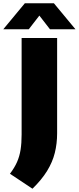

<svg xmlns="http://www.w3.org/2000/svg" viewBox="-76 -971 479 1168"><path d="M121.5 177 -15.5 86Q12 50 27.5 15Q43 -20 49.2 -60.2Q55.5 -100.5 55.5 -152V-740H271.5V-160Q271.5 -97.5 257.5 -41.2Q243.5 15 210.5 68.8Q177.5 122.5 121.5 177ZM-56 -793 75 -951H252L383 -793H228L148.5 -895.5H178.5L99 -793Z"/></svg>

Font: Encode Sans Condensed Thin Black
Style: Regular
Weight: 900
Version: Version 3.002